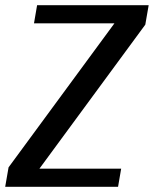

<svg xmlns="http://www.w3.org/2000/svg" viewBox="-20 -720 593 740"><path d="M435 0 447 -70H132L540 -625L553 -700H123L111 -630H421L13 -75L0 0Z"/></svg>

Font: Scada
Style: Italic
Weight: 400
Designer: Jovanny Lemonad
Foundry: Jovanny Lemonad
Version: Version 3.005